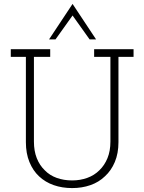

<svg xmlns="http://www.w3.org/2000/svg" viewBox="-20 -951 736 979"><path d="M515 -52Q547 -81 565.5 -125Q584 -169 584 -226V-661H661V-700H460V-661H543V-229Q543 -181 528 -144.5Q513 -108 487 -83Q461 -57 425 -44Q389 -31 348 -31Q305 -31 269 -44Q233 -57 208 -83Q182 -108 167.5 -144.5Q153 -181 153 -229V-661H236V-700H35V-661H112V-226Q112 -169 130 -125Q148 -81 179 -52Q211 -22 254 -7Q297 8 348 8Q398 8 441 -7Q484 -22 515 -52ZM263 -750Q285 -780 306.5 -811Q328 -842 350 -872Q372 -842 393.5 -811Q415 -780 437 -750H470Q440 -795 410 -840.5Q380 -886 350 -931Q320 -886 290 -840.5Q260 -795 230 -750Z"/></svg>

Font: Josefin Slab Thin
Style: Regular
Weight: 400
Version: Version 2.000